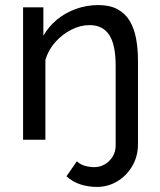

<svg xmlns="http://www.w3.org/2000/svg" viewBox="-20 -551 630 757"><path d="M362 186Q328 186 297 176Q266 166 242 144L283 85Q297 98 315.5 103Q334 108 352 108Q374 108 393 97Q412 86 424 66.5Q436 47 436 23V-292Q436 -375 410.5 -413.5Q385 -452 333 -452Q297 -452 261.5 -434Q226 -416 198.5 -385.5Q171 -355 159 -315V0H71V-522H151V-410Q172 -447 205 -474Q238 -501 280 -516Q322 -531 368 -531Q413 -531 443.5 -514.5Q474 -498 491.5 -468.5Q509 -439 516.5 -399Q524 -359 524 -312V17Q524 66 501 104.5Q478 143 441.5 164.5Q405 186 362 186Z"/></svg>

Font: Raleway Thin Medium
Style: Regular
Weight: 500
Version: Version 4.026